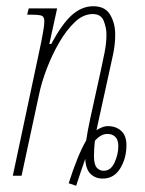

<svg xmlns="http://www.w3.org/2000/svg" viewBox="-20 -563 465 615"><path d="M200 24Q214 -20 228 -54.5Q242 -89 256 -113Q261 -146 269 -183L304 -342Q309 -365 315 -395Q321 -425 321 -453Q321 -473 312.5 -495.5Q304 -518 277 -518Q247 -518 220 -492.5Q193 -467 170 -427.5Q147 -388 130 -343.5Q113 -299 105 -260L49 0H21L112 -428Q115 -444 118.5 -463.5Q122 -483 122 -495Q122 -509 114 -512.5Q106 -516 77 -516H67L72 -536H163L138 -422H144Q179 -487 210.5 -515Q242 -543 279 -543Q317 -543 333 -515.5Q349 -488 349 -453Q349 -422 343 -392.5Q337 -363 332 -342L289 -146Q297 -151 306.5 -155Q316 -159 326 -159Q351 -159 368 -144Q385 -129 385 -98Q385 -56 365 -23.5Q345 9 309 9Q286 9 270.5 -5.5Q255 -20 253 -54Q246 -35 239 -13.5Q232 8 224 32ZM312 -16Q335 -16 347 -42.5Q359 -69 359 -95Q359 -115 349.5 -124.5Q340 -134 324 -134Q303 -134 284 -112Q281 -88 281 -63Q281 -36 290 -26Q299 -16 312 -16Z"/></svg>

Font: Noto Serif ExtraCondensed Thin
Style: Italic
Weight: 100
Width: 2
Italic angle: -12°
Designer: Monotype Design Team
Foundry: Monotype Imaging Inc.
Version: Version 2.013